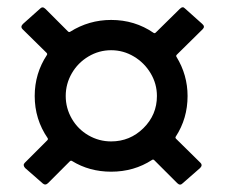

<svg xmlns="http://www.w3.org/2000/svg" viewBox="-20 -562 609 520"><path d="M456 -192Q454 -189 457 -186L523 -121Q526 -118 526 -115Q526 -111 522 -107L474 -65Q471 -62 468 -62Q464 -62 460 -66L398 -128Q395 -131 392 -129Q343 -97 281 -97Q222 -97 175 -126Q172 -128 169 -125L110 -66Q103 -59 96 -65L48 -107Q41 -115 47 -121L108 -182Q111 -185 109 -188Q74 -239 74 -302Q74 -363 107 -413Q109 -416 106 -419L41 -483Q38 -486 38 -489Q38 -493 42 -497L89 -539Q92 -542 95 -542Q99 -542 103 -538L164 -477Q167 -474 170 -476Q221 -508 281 -508Q345 -508 396 -473Q399 -471 402 -474L467 -538Q475 -546 481 -539L528 -497Q536 -490 529 -483L459 -414Q456 -411 458 -408Q488 -359 488 -302Q488 -241 456 -192ZM281 -179Q332 -179 368.5 -215Q405 -251 405 -302Q405 -335 388 -363.5Q371 -392 342.5 -409Q314 -426 281 -426Q248 -426 219.5 -409Q191 -392 174.5 -363.5Q158 -335 158 -302Q158 -269 174.5 -240.5Q191 -212 219.5 -195.5Q248 -179 281 -179Z"/></svg>

Font: Barlow Semi Condensed Medium
Style: Regular
Weight: 500
Width: 4
Designer: Jeremy Tribby
Foundry: Tribby Type
Version: Version 1.422; ttfautohint (v1.8)